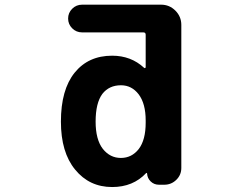

<svg xmlns="http://www.w3.org/2000/svg" viewBox="-20 -794 1040 805"><path d="M450.2 -9.8Q354.5 -9.8 294.9 -83Q235.4 -155.3 235.4 -284.2Q235.4 -418 293 -489.3Q350.6 -560.5 450.2 -560.5Q529.3 -560.5 584 -509.8Q585.9 -507.8 588.4 -508.8Q590.8 -509.8 590.8 -512.7V-648.4Q590.8 -658.2 581.1 -658.2H324.2Q299.8 -658.2 282.7 -675.3Q265.6 -692.4 265.6 -716.3Q265.6 -740.2 282.7 -757.3Q299.8 -774.4 324.2 -774.4H655.3Q690.4 -774.4 715.3 -749.5Q740.2 -724.6 740.2 -689.5V-89.8Q740.2 -60.5 719.2 -40Q698.2 -19.5 668.9 -19.5H646.5Q626 -19.5 611.8 -33.2Q597.7 -46.9 596.7 -66.4Q596.7 -68.4 595.2 -68.8Q593.8 -69.3 592.8 -68.4Q538.1 -9.8 450.2 -9.8ZM487.3 -436.5Q437.5 -436.5 409.2 -400.4Q380.9 -362.3 380.9 -284.2Q380.9 -209 411.1 -169.9Q441.4 -131.8 486.8 -131.8Q532.2 -131.8 561.5 -168.9Q590.8 -207 590.8 -279.3V-289.1Q590.8 -359.4 561.5 -398.4Q532.2 -436.5 487.3 -436.5Z"/></svg>

Font: Rounded-X Mgen+ 1mn bold
Style: Bold
Weight: 700
Designer: [Source Han Sans]
Ryoko NISHIZUKA  (kana & ideographs); Paul D. Hunt (Latin, Greek & Cyrillic); Wenlong ZHANG  (bopomofo
Version: Version 1.059.20150602